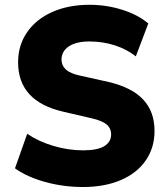

<svg xmlns="http://www.w3.org/2000/svg" viewBox="-20 -750 677 782"><path d="M41 -64.5 90.8 -205.1Q136.7 -173.8 197.3 -155.8Q257.8 -137.7 318.4 -137.7Q377 -137.7 404.8 -154.8Q432.6 -171.9 432.6 -202.1Q432.6 -227.5 414.1 -243.2Q395.5 -258.8 351.6 -268.6L238.3 -294.9Q53.7 -336.9 53.7 -496.1Q53.7 -565.4 90.3 -618.7Q127 -671.9 192.9 -701.2Q258.8 -730.5 344.7 -730.5Q414.1 -730.5 478.5 -710Q543 -689.5 584 -654.3L533.2 -520.5Q496.1 -549.8 447.3 -565.4Q398.4 -581.1 343.8 -581.1Q290 -581.1 260.3 -561Q230.5 -541 230.5 -506.8Q230.5 -483.4 248.5 -466.8Q266.6 -450.2 308.6 -441.4L422.9 -416Q517.6 -393.6 563.5 -344.2Q609.4 -294.9 609.4 -216.8Q609.4 -148.4 573.7 -96.7Q538.1 -44.9 472.2 -16.6Q406.2 11.7 318.4 11.7Q238.3 11.7 164.1 -8.8Q89.8 -29.3 41 -64.5Z"/></svg>

Font: Min Sans Black
Style: Regular
Weight: 900
Designer: Jinseong-Kim, NotoSansCJK, Nunito
Foundry: Jinseong-Kim
Version: Version 1.000